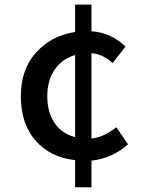

<svg xmlns="http://www.w3.org/2000/svg" viewBox="-20 -755 609 815"><path d="M298.8 -172.9V-521.5Q243.2 -504.9 211.9 -459Q180.7 -413.1 180.7 -346.7Q180.7 -279.3 211.4 -233.4Q242.2 -187.5 298.8 -172.9ZM473.6 -214.8 523.4 -142.6Q458 -83 368.2 -73.2V40H298.8V-75.2Q193.4 -86.9 130.9 -158.2Q68.4 -229.5 68.4 -346.7Q68.4 -460 132.8 -531.7Q197.3 -603.5 298.8 -619.1V-735.4H368.2V-622.1Q450.2 -617.2 512.7 -557.6L458 -487.3Q417 -525.4 368.2 -529.3V-167Q419.9 -171.9 473.6 -214.8Z"/></svg>

Font: Gen Shin Gothic Medium
Style: Regular
Weight: 500
Designer: [Source Han Sans]
Ryoko NISHIZUKA  (kana & ideographs); Paul D. Hunt (Latin, Greek & Cyrillic); Wenlong ZHANG  (bopomofo
Version: Version 1.002.20150607